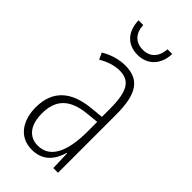

<svg xmlns="http://www.w3.org/2000/svg" viewBox="-231 -773 838 838"><g transform="rotate(45 188.0 -354.5)"><path d="M294 -719H265C262 -672 236 -641 190 -641C144 -641 117 -671 115 -719H86C88 -646 131 -609 189 -609C251 -609 292 -652 294 -719ZM184 -539C147 -539 106 -527 72 -506L86 -476C123 -498 156 -506 182 -506C245 -506 271 -468 271 -356V-308L210 -302C100 -291 37 -238 37 -133C37 -59 73 10 156 10C228 10 259 -38 274 -89H276L279 0H308V-359C308 -487 272 -539 184 -539ZM212 -272 272 -278V-218C272 -100 240 -21 162 -21C108 -21 75 -61 75 -134C75 -218 119 -262 212 -272Z"/></g></svg>

Font: Noto Sans Sinhala ExtraCondensed ExtraLight
Style: Regular
Weight: 200
Width: 2
Designer: Jelle Bosma - Monotype Design Team
Foundry: Monotype Imaging Inc.
Version: Version 2.006